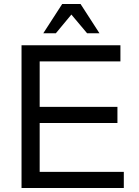

<svg xmlns="http://www.w3.org/2000/svg" viewBox="-20 -943 695 963"><path d="M179 -326V-81H601V0H88V-716H584V-635H179V-407H569V-326ZM292 -923H384L479 -776H417L338 -870L260 -776H197Z"/></svg>

Font: Almarai
Style: Regular
Weight: 400
Designer: Boutros International 2019
Foundry: Created by Boutros International 2019
Version: Version 1.10